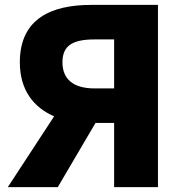

<svg xmlns="http://www.w3.org/2000/svg" viewBox="-20 -764 750 784"><path d="M446 -403H366C280 -403 235 -440 235 -510C235 -580 280 -603 366 -603H446ZM352 -744C193 -744 61 -690 61 -510C61 -395 118 -325 201 -289L12 0H216L370 -262H446V0H625V-744Z"/></svg>

Font: Noto Sans CJK KR Black
Style: Regular
Weight: 900
Designer: Ryoko NISHIZUKA (kana & ideographs); Paul D. Hunt (Latin, Greek & Cyrillic); Wenlong ZHANG (bopomofo); Sandoll Communica
Foundry: Adobe Systems Incorporated
Version: Version 1.004;PS 1.004;hotconv 1.0.82;makeotf.lib2.5.63406